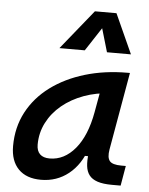

<svg xmlns="http://www.w3.org/2000/svg" viewBox="-56 -841 697 896"><g transform="rotate(5 293.0 -392.5)"><path d="M169.4 10.3Q101.1 10.3 63.7 -27.8Q26.4 -65.9 26.4 -135.3Q26.4 -223.1 64.2 -294.7Q102.1 -366.2 170.4 -417Q238.8 -467.8 330.3 -495.1Q421.9 -522.5 529.3 -522.5H540L476.1 -158.2Q469.7 -120.6 482.7 -104.5Q495.6 -88.4 537.6 -88.4H558.6L542.5 4.9H502.4Q460 4.9 433.8 -3.9Q407.7 -12.7 394.8 -29.8Q381.8 -46.9 378.9 -72.3Q376 -97.7 380.4 -131.3L409.7 -118.7H353L380.4 -158.2Q354 -78.1 298.6 -33.9Q243.2 10.3 169.4 10.3ZM201.2 -92.3Q269.5 -92.3 320.6 -153.3Q371.6 -214.4 391.6 -325.7L417 -467.3L458.5 -419.9Q392.1 -417 334 -395.8Q275.9 -374.5 232.4 -338.6Q189 -302.7 164.6 -255.1Q140.1 -207.5 140.1 -151.9Q140.1 -122.6 155.8 -107.4Q171.4 -92.3 201.2 -92.3ZM453.1 -794.9 537.1 -609.4H424.8L389.6 -729.5H399.4L320.8 -609.4H202.1L352.1 -794.9Z"/></g></svg>

Font: Cascadia Mono Medium
Style: Italic
Weight: 500
Italic angle: -10°
Monospace: yes
Designer: Aaron Bell
Foundry: Saja Typeworks
Version: Version 2407.024